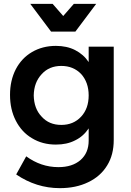

<svg xmlns="http://www.w3.org/2000/svg" viewBox="-20 -777 682 996"><path d="M570 -535H440V-455C422 -482 399 -502 370 -517C341 -532 307 -539 270 -539C223 -539 182 -528 146 -507C110 -486 82 -456 62 -418C42 -379 32 -335 32 -285C32 -234 42 -190 62 -151C82 -112 110 -81 146 -60C182 -38 223 -27 270 -27C308 -27 341 -34 370 -49C399 -63 422 -84 440 -111V-48C440 -5 426 28 398 53C369 78 331 90 283 90C222 90 167 71 116 34L64 128C133 175 209 199 290 199C346 199 395 189 438 168C480 148 513 119 536 81C559 44 570 0 570 -51ZM401 -172C374 -143 340 -129 298 -129C256 -129 222 -143 196 -172C169 -200 156 -237 155 -282C156 -327 169 -363 196 -392C222 -421 256 -435 298 -435C340 -435 374 -421 401 -393C427 -364 440 -327 440 -282C440 -237 427 -200 401 -172ZM363 -757 308 -694 253 -757H137L245 -613H371L479 -757Z"/></svg>

Font: Argentum Sans Medium
Style: Regular
Weight: 500
Designer: Julieta Ulanovsky
Foundry: Julieta Ulanovsky
Version: Version 5.001;January 29, 2019;FontCreator 11.5.0.2425 64-bi